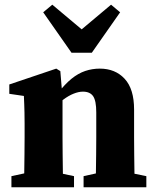

<svg xmlns="http://www.w3.org/2000/svg" viewBox="-20 -787 656 807"><path d="M28 0V-46.6L120.7 -66.6H196.8L291.1 -46.6V0ZM80.4 0Q81.4 -23 81.9 -60.5Q82.4 -98 82.9 -138.5Q83.4 -179 83.4 -210V-267.9Q83.4 -295.9 82.9 -313.9Q82.4 -332 81.9 -347.8Q81.4 -363.7 80.4 -383.7L19.1 -392.7V-432L216.5 -498.6L233.6 -487.9L242.8 -376.9V-374.5V-210Q242.8 -179 243.3 -138.5Q243.8 -98 244.3 -60.5Q244.8 -23 245.8 0ZM331.3 0V-46.6L421.8 -66.6H497.2L595.1 -46.6V0ZM381.6 0Q382.6 -23 383.1 -60Q383.6 -97 384.1 -137.5Q384.6 -178 384.6 -210V-314.8Q384.6 -363.3 371.5 -382.6Q358.3 -401.8 328.5 -401.8Q310.9 -401.8 289.6 -393.4Q268.4 -385 246.5 -368.6Q224.7 -352.2 204.5 -328.6L200.7 -394.9H222.8Q252.8 -433.4 280.7 -456.1Q308.7 -478.7 338.2 -488.7Q367.8 -498.6 399.4 -498.6Q464.4 -498.6 504 -455.8Q543.6 -413 543.6 -326.4V-210Q543.6 -178 544.1 -137.5Q544.6 -97 545.1 -60Q545.6 -23 546.6 0ZM199.8 -767.3 366.7 -627.2H279.9L446.8 -767.3L484.9 -735.3L365.9 -565.3H280.6L161.6 -735.3Z"/></svg>

Font: Source Serif 4 Variable
Style: Regular
Weight: 400
Designer: Frank Grießhammer
Foundry: Adobe
Version: Version 4.005;hotconv 1.1.0;makeotfexe 2.6.0